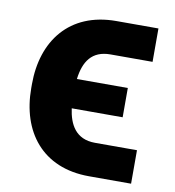

<svg xmlns="http://www.w3.org/2000/svg" viewBox="-68 -606 616 674"><g transform="rotate(10 240.5 -268.5)"><path d="M293.3 -111.5C224.1 -111.5 199.6 -161.2 192.1 -216.6H373.6V-321H192.1C199.9 -384.6 227.3 -426.5 293.3 -426.5H443.2V-545.5H293.3C125.7 -545.5 39.8 -429.3 39.8 -276.3V-261.7C39.8 -108 125.4 7.8 293.3 7.8H443.2V-111.5Z"/></g></svg>

Font: Karasuma Gothic
Style: Bold
Weight: 700
Designer: Rasmus Andersson / Ryoko Nishizuka
Foundry: Genbu
Version: Version 1.00